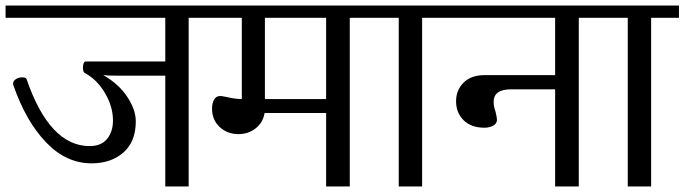

<svg xmlns="http://www.w3.org/2000/svg" viewBox="-33 -670 2460 690"><path d="M745 -650V-606H645V0H561V-398H396Q351 -398 338 -400Q393 -369 424 -322.5Q455 -276 455 -234Q455 -161 410.5 -122Q366 -83 296 -83Q205 -83 132.5 -158.5Q60 -234 15 -364Q14 -366 14 -369Q14 -379 24 -385.5Q34 -392 46 -392Q59 -392 62 -387Q145 -145 289 -145Q331 -145 352 -171Q373 -197 373 -237Q373 -287 344 -336Q315 -385 271 -408Q265 -413 265 -426Q265 -435 267.5 -442Q270 -449 274 -449H561V-606H-13V-650Z M1325 -650V-606H1224V0H1139V-264H918Q912 -229 885.5 -208.5Q859 -188 824 -188Q784 -188 756.5 -213.5Q729 -239 729 -280Q729 -299 736.5 -312Q744 -325 758 -325Q765 -325 783 -321Q813 -314 836 -314V-606H719V-650ZM919 -314H1139V-606H919Z M1400 0V-606H1299V-650H1584V-606H1484V0Z M2147 -650V-606H2047V0H1962V-349H1804Q1741 -349 1741 -304Q1741 -287 1748 -268Q1753 -246 1753 -240Q1753 -226 1739.5 -218.5Q1726 -211 1708 -211Q1660 -211 1633 -238Q1606 -265 1606 -306Q1606 -346 1633 -373Q1660 -400 1708 -400H1962V-606H1559V-650Z M2223 0V-606H2122V-650H2407V-606H2307V0Z"/></svg>

Font: Kurale
Style: Regular
Weight: 400
Designer: Eduardo Rodriguez Tunni
Foundry: Eduardo Rodriguez Tunni
Version: Version 2.000